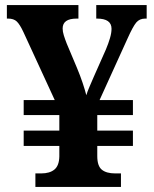

<svg xmlns="http://www.w3.org/2000/svg" viewBox="-20 -734 605 754"><path d="M119 0V-53H142Q175 -53 193.5 -68Q212 -83 213 -119V-161H73V-221H213V-282H73V-341H195L72 -608Q58 -638 46 -649.5Q34 -661 12 -661H7V-714H288V-661H281Q226 -661 226 -622Q226 -610 230.5 -595.5Q235 -581 242 -563L282 -468Q295 -437 304.5 -408.5Q314 -380 319 -360Q323 -374 331.5 -393.5Q340 -413 349 -434L396 -540Q406 -564 412 -584.5Q418 -605 418 -621Q418 -661 361 -661H358V-714H556V-661H550Q528 -661 515 -645.5Q502 -630 481 -583L371 -341H502V-282H362V-221H502V-161H362V-121Q362 -82 380 -67.5Q398 -53 432 -53H455V0Z"/></svg>

Font: Noto Serif Sinhala
Style: Bold
Weight: 700
Designer: Jelle Bosma - Monotype Design Team
Foundry: Monotype Imaging Inc.
Version: Version 2.007; ttfautohint (v1.8.4.7-5d5b)